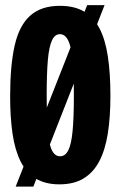

<svg xmlns="http://www.w3.org/2000/svg" viewBox="-20 -697 462 735"><path d="M40 17.3 313.7 -677.3H380.3L107.7 17.3ZM207.2 8.7Q153.3 8.7 116.8 -13.7Q80.2 -36 58.7 -79.3Q37.2 -122.7 28 -185.2Q18.8 -247.8 18.8 -328.3Q18.8 -446 36.1 -522.5Q53.3 -599 95.3 -636.8Q137.3 -674.7 209.3 -674.7Q264 -674.7 300.9 -653.4Q337.8 -632.2 360.2 -589.7Q382.7 -547.2 392.7 -482.2Q402.7 -417.2 402.7 -330.3Q402.7 -248.8 392.7 -185.8Q382.7 -122.8 360 -79.7Q337.3 -36.5 300 -13.9Q262.7 8.7 207.2 8.7ZM209.8 -98.7Q229.8 -98.7 241.4 -121.5Q253 -144.3 257.9 -195.5Q262.8 -246.7 262.8 -331.5Q262.8 -417.2 257.6 -468.8Q252.3 -520.5 240.5 -543.3Q228.7 -566.2 209 -566.2Q190.3 -566.2 179.2 -543Q168 -519.8 163.3 -468.4Q158.7 -417 158.7 -331.7Q158.7 -268.2 161.2 -223.7Q163.8 -179.2 169.2 -151.8Q174.7 -124.3 185 -111.5Q195.3 -98.7 209.8 -98.7Z"/></svg>

Font: Bricolage Grotesque 96pt ExtraBold Condensed
Style: Regular
Weight: 800
Width: 3
Version: Version 1.001;gftools[0.9.33.dev8+g029e19f]